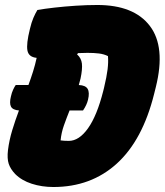

<svg xmlns="http://www.w3.org/2000/svg" viewBox="-20 -740 660 770"><path d="M43 -399H94Q104 -426 112.5 -453Q121 -480 127 -508Q95 -511 90 -537.5Q85 -564 100 -624Q106 -650 114 -668.5Q122 -687 130 -700Q159 -705 198.5 -709.5Q238 -714 283 -717Q328 -720 370 -720Q517 -720 581 -636Q645 -552 605 -391L598 -363Q552 -178 448.5 -84Q345 10 194 10Q148 10 107.5 -3Q67 -16 41 -42Q22 -62 15 -83Q8 -104 12 -138Q17 -178 29 -217.5Q41 -257 56 -297Q31 -299 24 -312.5Q17 -326 24 -354Q27 -368 32.5 -380Q38 -392 43 -399ZM223 -177Q230 -176 238 -175.5Q246 -175 256 -175Q297 -175 333 -225.5Q369 -276 394 -375L397 -387Q408 -433 411.5 -462Q415 -491 413 -515Q397 -523 377 -525.5Q357 -528 331 -528Q312 -528 293 -527L289 -522Q306 -507 308.5 -485Q311 -463 303 -425Q300 -412 296 -399Q323 -398 331.5 -383.5Q340 -369 333 -340Q328 -319 313 -297H259Q247 -267 236.5 -237.5Q226 -208 223 -177Z"/></svg>

Font: Recursive Mn Csl St Blk
Style: Italic
Weight: 900
Italic angle: -15°
Monospace: yes
Version: Version 1.079;hotconv 1.0.112;makeotfexe 2.5.65598; ttfautoh